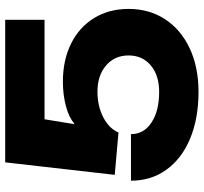

<svg xmlns="http://www.w3.org/2000/svg" viewBox="-42 -712 767 722"><g transform="rotate(-90 341.0 -350.5)"><path d="M357 13Q257 13 181.5 -18.5Q106 -50 64.5 -107.5Q23 -165 23 -241H198Q198 -193 241.5 -164Q285 -135 357 -135Q419 -135 456.5 -166.5Q494 -198 494 -250Q494 -302 456.5 -334.5Q419 -367 358 -367Q304 -367 262 -345.5Q220 -324 204 -288L45 -302L92 -714H628V-566H254L236 -456L238 -454Q260 -474 303 -485.5Q346 -497 395 -497Q477 -497 539 -466Q601 -435 635 -379Q669 -323 669 -250Q669 -172 630 -112.5Q591 -53 520.5 -20Q450 13 357 13Z"/></g></svg>

Font: Non Bureau Extended
Style: Bold
Weight: 700
Width: 7
Designer: Jona Saucedo
Foundry: Non Foundry
Version: Version 1.000; ttfautohint (v1.8.4)